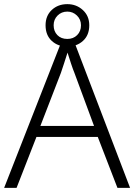

<svg xmlns="http://www.w3.org/2000/svg" viewBox="-20 -907 648 927"><path d="M547 0 452 -246H156L60 0H0L281 -717H334L608 0ZM339 -556Q333 -570 323 -600Q313 -630 306 -653Q298 -626 289 -600Q280 -574 274 -555L175 -299H434ZM305 -682Q260 -682 230 -709.5Q200 -737 200 -785Q200 -831 230 -859Q260 -887 305 -887Q349 -887 380 -858.5Q411 -830 411 -785Q411 -737 380.5 -709.5Q350 -682 305 -682ZM305 -719Q334 -719 352.5 -737.5Q371 -756 371 -785Q371 -813 351.5 -832Q332 -851 305 -851Q277 -851 258 -832Q239 -813 239 -785Q239 -756 257 -737.5Q275 -719 305 -719Z"/></svg>

Font: Noto Sans Light
Style: Regular
Weight: 300
Designer: Monotype Design Team
Foundry: Monotype Imaging Inc.
Version: Version 2.007